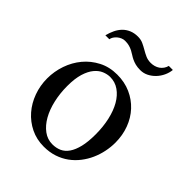

<svg xmlns="http://www.w3.org/2000/svg" viewBox="-192 -763 885 885"><g transform="rotate(45 250.0 -320.5)"><path d="M465.8 -231.9Q465.8 -203.1 459.7 -173.6Q453.6 -144 441.4 -116.7Q429.2 -89.4 410.6 -65.4Q392.1 -41.5 367.7 -23.7Q343.3 -5.9 312.5 4.4Q281.7 14.6 245.1 14.6Q198.2 14.6 159.4 -4.4Q120.6 -23.4 92.5 -55.7Q64.5 -87.9 49.1 -130.4Q33.7 -172.9 33.7 -219.2Q33.7 -264.6 48.6 -307.9Q63.5 -351.1 91.6 -384.8Q119.6 -418.5 159.7 -439.2Q199.7 -460 250 -460Q298.3 -460 337.9 -442.4Q377.4 -424.8 406 -394Q434.6 -363.3 450.2 -321.5Q465.8 -279.8 465.8 -231.9ZM374.5 -194.3Q374.5 -244.1 364.7 -287.1Q355 -330.1 336.9 -361.6Q318.8 -393.1 293 -411.1Q267.1 -429.2 234.9 -429.2Q215.8 -429.2 196 -420.9Q176.3 -412.6 160.2 -393.1Q144 -373.5 134 -341.1Q124 -308.6 124 -259.8Q124 -211.9 134 -168.5Q144 -125 162.6 -92.3Q181.2 -59.6 207.3 -40.3Q233.4 -21 265.6 -21Q290 -21 310.1 -30Q330.1 -39.1 344.2 -59.6Q358.4 -80.1 366.5 -113.3Q374.5 -146.5 374.5 -194.3ZM416 -656.2Q414.1 -636.2 405 -616.9Q396 -597.7 381.8 -582.8Q367.7 -567.9 349.4 -558.6Q331.1 -549.3 310.1 -549.3Q292 -549.3 278.6 -552.7Q265.1 -556.2 254.4 -561.3Q243.7 -566.4 234.6 -572.5Q225.6 -578.6 215.6 -583.7Q205.6 -588.9 193.6 -592.3Q181.6 -595.7 165.5 -595.7Q155.8 -595.7 146 -591.6Q136.2 -587.4 128.4 -580.8Q120.6 -574.2 115.2 -565.9Q109.9 -557.6 108.9 -549.3H83Q88.4 -570.8 97.4 -589.6Q106.4 -608.4 119.9 -622.1Q133.3 -635.7 151.9 -643.6Q170.4 -651.4 193.8 -651.4Q212.9 -651.4 227.8 -644.5Q242.7 -637.7 257.1 -629.2Q271.5 -620.6 286.6 -613.8Q301.8 -606.9 320.8 -606.9Q332.5 -606.9 343.8 -610.1Q355 -613.3 364.3 -619.6Q373.5 -626 380.1 -635.3Q386.7 -644.5 389.6 -656.2Z"/></g></svg>

Font: Doulos SIL Am
Style: Regular
Weight: 400
Designer: Walt Agee, Victor Gaultney, Peter Martin, Debbi Hosken, Becca Hirsbrunner
Foundry: SIL International
Version: Version 5.000